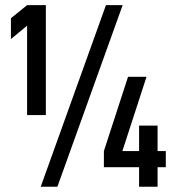

<svg xmlns="http://www.w3.org/2000/svg" viewBox="-20 -710 675 730"><path d="M83 -272.5V-612.3L21.5 -561.5V-640.6L83 -690.4H154.3V-272.5ZM446.3 -690.4 198.2 0H134.8L382.8 -690.4ZM610.4 -74.2H579.1V0H508.8V-74.2H375V-135.7L466.8 -418H537.1L445.3 -135.7H508.8V-232.4H579.1V-135.7H610.4Z"/></svg>

Font: Altinn-DIN Condensed
Style: Regular
Weight: 400
Width: 3
Designer: Charles Nix
Foundry: Altinn
Version: Version 2.00